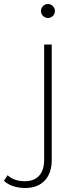

<svg xmlns="http://www.w3.org/2000/svg" viewBox="-109 -743 391 961"><path d="M17 198C103 198 150 143 150 59V-520H112V56C112 126 78 164 15 164C-20 164 -50 154 -71 134L-89 162C-65 186 -24 198 17 198ZM131 -653C151 -653 166 -669 166 -688C166 -707 150 -723 131 -723C112 -723 96 -707 96 -688C96 -669 112 -653 131 -653Z"/></svg>

Font: Montserrat-Alt1 ExtLt
Style: Regular
Weight: 200
Designer: Differentunic
Foundry: Differentunic
Version: Version 7.222